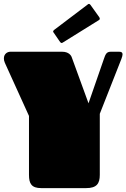

<svg xmlns="http://www.w3.org/2000/svg" viewBox="-20 -967 650 987"><path d="M129 -68C129 -23 142 0 192 0H423C477 0 493 -23 493 -68V-382L604 -664C608 -674 610 -683 610 -688C610 -698 603 -701 593 -701H548C525 -701 521 -683 513 -661L435 -436L349 -672C346 -682 333 -701 300 -701H33C18 -701 0 -690 0 -667C0 -660 1 -653 5 -644L129 -371ZM489 -864C492 -866 493 -868 493 -871C493 -873 492 -876 490 -879L445 -942C442 -945 440 -947 438 -947C435 -947 433 -946 431 -944L258 -813C255 -810 253 -808 253 -805C253 -804 254 -801 256 -799L289 -751C292 -747 295 -746 297 -746C299 -746 301 -747 304 -749Z"/></svg>

Font: Fascinate
Style: Regular
Weight: 900
Designer: Astigmatic (AOETI)
Foundry: Astigmatic (AOETI)
Version: Version 1.000